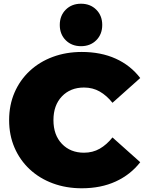

<svg xmlns="http://www.w3.org/2000/svg" viewBox="-20 -995 777 1031"><path d="M419 16Q335 16 263.5 -10.5Q192 -37 139.5 -86Q87 -135 58 -202Q29 -269 29 -350Q29 -431 58 -498Q87 -565 139.5 -614Q192 -663 263.5 -689.5Q335 -716 419 -716Q522 -716 601.5 -680Q681 -644 733 -576L584 -443Q553 -482 515.5 -503.5Q478 -525 431 -525Q358 -525 312.5 -477.5Q267 -430 267 -350Q267 -270 312.5 -222.5Q358 -175 431 -175Q478 -175 515.5 -196.5Q553 -218 584 -257L733 -124Q681 -57 601.5 -20.5Q522 16 419 16ZM415 -747Q365 -747 333 -779Q301 -811 301 -861Q301 -911 333 -943Q365 -975 415 -975Q465 -975 497 -943Q529 -911 529 -861Q529 -811 497 -779Q465 -747 415 -747Z"/></svg>

Font: Montserrat Black
Style: Regular
Weight: 900
Designer: Julieta Ulanovsky
Foundry: Julieta Ulanovsky
Version: Version 9.000; ttfautohint (v1.8.4.7-5d5b)